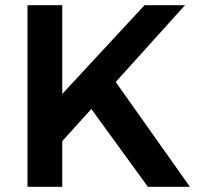

<svg xmlns="http://www.w3.org/2000/svg" viewBox="-20 -720 766 740"><path d="M550 0 332 -300 220 -176V0H86V-700H220V-358L537 -700H693L426 -404L712 0Z"/></svg>

Font: QuotatisMedium
Style: Regular
Weight: 500
Designer: Julieta Ulanovsky
Foundry: Quotatis-Medium
Version: Version 4.000;PS 004.000;hotconv 1.0.88;makeotf.lib2.5.64775